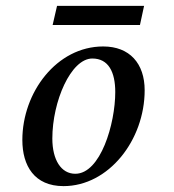

<svg xmlns="http://www.w3.org/2000/svg" viewBox="-20 -620 592 653"><path d="M56 -144C56 -56 97 13 196 13C350 13 472 -144 472 -313C472 -404 421 -462 331 -462C173 -462 56 -306 56 -144ZM158 -149C158 -275 221 -421 294 -421C349 -421 372 -375 372 -307C372 -199 322 -29 236 -29C188 -29 158 -76 158 -149ZM159 -535H456L470 -600H174Z"/></svg>

Font: KpRoman
Style: SemiboldItalic
Weight: 600
Italic angle: -11°
Version: Version 0.66